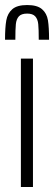

<svg xmlns="http://www.w3.org/2000/svg" viewBox="-37 -743 215 763"><path d="M46 0V-510H94V0ZM158 -585H117Q117 -627 115 -647Q113 -667 103 -678Q93 -689 71 -689Q48 -689 38 -678Q28 -667 26 -647Q24 -627 24 -585H-17Q-17 -634 -12 -662Q-7 -690 12 -706.5Q31 -723 71 -723Q111 -723 130 -706.5Q149 -690 153.5 -662.5Q158 -635 158 -585Z"/></svg>

Font: Saira Ultra Condensed Light
Style: Regular
Weight: 300
Width: 1
Designer: Hector Gatti with collaboration of the Omnibus-Type team
Foundry: Omnibus-Type
Version: Version 1.001; ttfautohint (v1.8)